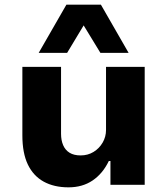

<svg xmlns="http://www.w3.org/2000/svg" viewBox="-20 -793 718 824"><path d="M274 11Q212 11 167.5 -13.5Q123 -38 99.5 -87Q76 -136 76 -212V-506H242V-219Q242 -191 251 -170Q260 -149 278.5 -137.5Q297 -126 326 -126Q357 -126 381.5 -141Q406 -156 420.5 -181Q435 -206 435 -235V-506H601V0H454V-102H447Q421 -48 377.5 -18.5Q334 11 274 11ZM146 -566 265 -773H413L532 -566H411L339 -684L268 -566Z"/></svg>

Font: Nunito Sans 6pt ExtraBold
Style: Regular
Weight: 800
Version: Version 3.101;gftools[0.9.27]